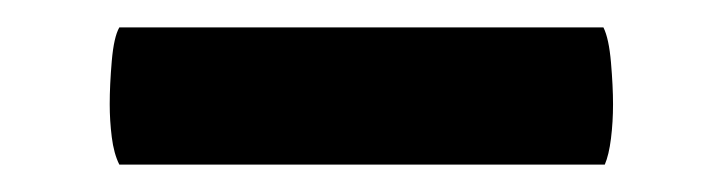

<svg xmlns="http://www.w3.org/2000/svg" viewBox="-20 -334 527 140"><path d="M67 -214Q63 -222 61.5 -234Q60 -246 60 -258Q60 -272 61.5 -289.5Q63 -307 67 -314H420Q424 -306 425.5 -288.5Q427 -271 427 -258Q427 -245 425.5 -233Q424 -221 421 -214Z"/></svg>

Font: Calistoga
Style: Regular
Weight: 400
Designer: Yvonne Schuttler, Eben Sorkin
Foundry: www.sorkintype.com
Version: Version 1.010; ttfautohint (v1.8.4.7-5d5b)